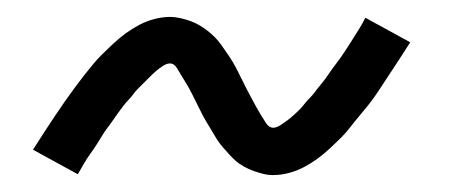

<svg xmlns="http://www.w3.org/2000/svg" viewBox="-20 -406 540 227"><path d="M303 -199Q297 -199 291 -200.5Q285 -202 279.5 -204Q274 -206 268.5 -209Q263 -212 258.5 -216Q254 -220 250.5 -224Q247 -228 243 -232.5Q239 -237 236 -242Q233 -247 230 -252Q227 -257 224 -262Q221 -267 218.5 -272Q216 -277 213 -283Q210 -289 207 -295Q204 -301 201 -306Q198 -311 195.5 -315Q193 -319 189.5 -325Q186 -331 181 -331Q177 -331 172.5 -328Q168 -325 164.5 -322Q161 -319 155.5 -313.5Q150 -308 147.5 -305.5Q145 -303 142.5 -300.5Q140 -298 137.5 -294.5Q135 -291 132 -288Q129 -285 126 -281Q123 -277 120 -273Q117 -269 114 -264.5Q111 -260 107.5 -255.5Q104 -251 101 -246Q98 -241 94.5 -235.5Q91 -230 87 -224.5Q83 -219 79.5 -213Q76 -207 72 -200L19 -229Q26 -240 32.5 -250Q39 -260 45 -269Q51 -278 57 -286.5Q63 -295 68.5 -302.5Q74 -310 79.5 -317Q85 -324 90 -330Q95 -336 100.5 -341.5Q106 -347 113.5 -354Q121 -361 128.5 -366.5Q136 -372 144.5 -376.5Q153 -381 162.5 -383.5Q172 -386 181 -386Q187 -386 193.5 -384.5Q200 -383 205.5 -381Q211 -379 216 -376Q221 -373 225.5 -369.5Q230 -366 234 -362Q238 -358 241.5 -353Q245 -348 248.5 -343Q252 -338 255 -333Q258 -328 260.5 -323Q263 -318 265.5 -313Q268 -308 271 -302Q274 -296 277 -290.5Q280 -285 283 -279.5Q286 -274 288.5 -270Q291 -266 294.5 -260.5Q298 -255 303 -255Q307 -255 311.5 -258Q316 -261 319.5 -263.5Q323 -266 329 -271.5Q335 -277 337 -279.5Q339 -282 341.5 -285Q344 -288 347 -291Q350 -294 352.5 -297.5Q355 -301 358 -304.5Q361 -308 364 -312Q367 -316 370 -320.5Q373 -325 376.5 -329.5Q380 -334 383.5 -339Q387 -344 390.5 -349.5Q394 -355 397.5 -360.5Q401 -366 405 -372.5Q409 -379 412 -385L465 -356Q458 -345 451.5 -335Q445 -325 439 -316Q433 -307 427.5 -298.5Q422 -290 416 -282.5Q410 -275 404.5 -268.5Q399 -262 394 -255.5Q389 -249 383.5 -243.5Q378 -238 370.5 -231Q363 -224 355.5 -218.5Q348 -213 339.5 -208.5Q331 -204 321.5 -201.5Q312 -199 303 -199Z"/></svg>

Font: Iosevka SS04 Light Oblique
Style: Regular
Weight: 300
Italic angle: -9°
Monospace: yes
Designer: Belleve Invis
Foundry: Belleve Invis
Version: Version 19.0.0; ttfautohint (v1.8.4)